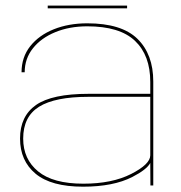

<svg xmlns="http://www.w3.org/2000/svg" viewBox="-20 -680 664 704"><path d="M531.5 0 531 -82.5Q518.5 -58.5 465 -31Q395.5 4.5 284.5 4.5Q167.5 4.5 110.5 -43Q53.5 -90.5 53.5 -172Q53.5 -254 112 -295Q170.5 -336 305 -336H531V-379.5Q531 -477 475 -530.2Q419 -583.5 300 -583.5Q235 -583.5 183 -562.2Q131 -541 100.8 -503Q70.5 -465 70.5 -415H59Q59 -470.5 91 -510.8Q123 -551 177.5 -572.8Q232 -594.5 300 -594.5Q425.5 -594.5 483.8 -537.8Q542 -481 542 -381V0ZM531 -110.5V-325H304.5Q182 -325 123.5 -288.8Q65 -252.5 65 -172Q65 -96.5 119.8 -51.5Q174.5 -6.5 285.5 -6.5Q391 -6.5 461 -42.2Q531 -78 531 -110.5ZM155 -649.5V-659.5H446V-649.5Z"/></svg>

Font: Anybody ExtraExpanded Thin
Style: Regular
Weight: 100
Width: 8
Designer: Tyler Finck
Foundry: Etcetera Type Company
Version: Version 1.010; ttfautohint (v1.8.3) -l 8 -r 50 -G 200 -x 14 